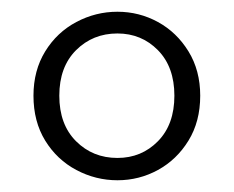

<svg xmlns="http://www.w3.org/2000/svg" viewBox="-20 -779 398 327"><path d="M180 -510Q221 -510 249 -538.5Q277 -567 277 -616Q277 -665 249 -693.5Q221 -722 180 -722Q138 -722 109.5 -693.5Q81 -665 81 -616Q81 -567 109.5 -538.5Q138 -510 180 -510ZM180 -472Q143 -472 110 -489.5Q77 -507 57 -539.5Q37 -572 37 -616Q37 -659 57 -691.5Q77 -724 110 -741.5Q143 -759 180 -759Q217 -759 249 -741.5Q281 -724 301 -691.5Q321 -659 321 -616Q321 -572 301 -539.5Q281 -507 249 -489.5Q217 -472 180 -472Z"/></svg>

Font: Noto Serif KR ExtraLight
Style: Bold
Weight: 700
Version: Version 2.002-H1;hotconv 1.1.0;makeotfexe 2.6.0